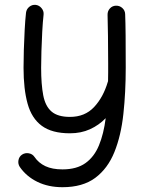

<svg xmlns="http://www.w3.org/2000/svg" viewBox="-20 -531 615 800"><path d="M128.9 -510.7Q143.6 -508.8 153.3 -496.8Q163.1 -484.9 161.6 -470.2Q158.2 -439.5 156 -398.7Q153.8 -357.9 152.6 -317.9Q151.4 -277.8 151.4 -248.5Q151.4 -179.2 160.2 -133.8Q168.9 -88.4 194.8 -66.2Q220.7 -43.9 271.5 -43.9Q333.5 -43.9 371.8 -84.7Q410.2 -125.5 429.2 -189.9Q429.7 -191.4 430.2 -192.9Q430.7 -210.4 430.7 -229Q430.7 -247.6 430.7 -266.6Q430.7 -327.6 429.9 -381.8Q429.2 -436 428.2 -468.8Q427.7 -484.4 437.7 -495.6Q447.8 -506.8 462.9 -507.3Q478.5 -507.8 489.7 -497.6Q501 -487.3 501.5 -472.2Q502.9 -438 503.4 -383.5Q503.9 -329.1 503.9 -249Q503.9 -146.5 494.1 -56.4Q484.4 33.7 456.8 102.3Q429.2 170.9 377 210Q324.7 249 240.2 249Q181.2 249 135.5 226.6Q89.8 204.1 62.5 164.6Q54.2 151.9 56.9 136.7Q59.6 121.6 71.8 113.3Q84.5 105 99.9 107.7Q115.2 110.4 123.5 122.6Q140.6 147.9 169.2 161.4Q197.8 174.8 240.2 174.8Q299.3 174.8 335.9 148.7Q372.6 122.6 392.3 74.7Q412.1 26.9 420.4 -38.6Q392.1 -9.3 354.7 7.6Q317.4 24.4 271.5 24.4Q196.3 24.4 154.1 -6.8Q111.8 -38.1 95 -98.9Q78.1 -159.7 78.1 -248.5Q78.1 -281.2 79.3 -323Q80.6 -364.7 82.8 -406.2Q85 -447.8 88.4 -478Q90.3 -493.2 102.1 -502.7Q113.8 -512.2 128.9 -510.7Z"/></svg>

Font: Mikhak-DS2-FD Regular
Style: Regular
Weight: 400
Designer: Amin Abedi
Version: Version 3.4